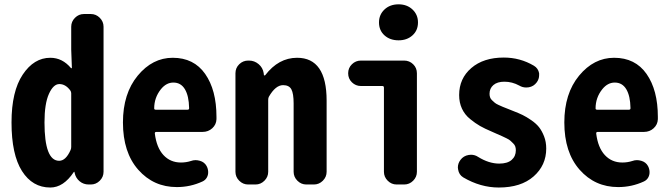

<svg xmlns="http://www.w3.org/2000/svg" viewBox="-20 -836 3040 870"><path d="M208 13.7Q127 13.7 79.6 -61Q32.2 -135.7 32.2 -281.2Q32.2 -421.9 83 -498Q133.8 -574.2 208 -574.2Q262.7 -574.2 301.8 -527.3Q302.7 -526.4 304.2 -526.9Q305.7 -527.3 305.7 -529.3L302.7 -611.3V-714.8Q302.7 -738.3 319.8 -755.4Q336.9 -772.5 360.4 -772.5H391.6Q415 -772.5 432.1 -755.4Q449.2 -738.3 449.2 -714.8V-57.6Q449.2 -34.2 432.1 -17.1Q415 0 391.6 0H381.8Q358.4 0 340.8 -14.6Q323.2 -29.3 318.4 -51.8L317.4 -56.6Q317.4 -57.6 316.4 -57.6Q315.4 -57.6 314.5 -56.6Q267.6 13.7 208 13.7ZM248 -107.4Q278.3 -107.4 299.8 -156.2Q302.7 -163.1 302.7 -169.9V-413.1Q302.7 -419.9 298.8 -425.8Q277.3 -455.1 249 -455.1Q221.7 -455.1 201.7 -410.6Q181.6 -366.2 181.6 -281.2Q181.6 -107.4 248 -107.4Z M781.2 11.7Q675.8 11.7 606.4 -66.9Q537.1 -145.5 537.1 -281.2Q537.1 -412.1 604 -493.2Q670.9 -574.2 762.7 -574.2Q858.4 -574.2 909.7 -501Q960.9 -427.7 960.9 -306.6Q960.9 -301.8 960.9 -295.9Q960 -271.5 941.9 -254.9Q923.8 -238.3 898.4 -238.3H688.5Q680.7 -238.3 681.6 -230.5Q689.5 -167 720.7 -133.3Q752 -99.6 799.8 -99.6Q823.2 -99.6 844.7 -106.4Q855.5 -110.4 866.2 -110.4Q875 -110.4 885.7 -107.4Q906.2 -101.6 916 -84Q922.9 -71.3 923.3 -57.1Q923.8 -43 917 -31.2Q910.2 -19.5 897.5 -13.7Q842.8 11.7 781.2 11.7ZM678.7 -344.7Q678.7 -338.9 685.5 -338.9H830.1Q836.9 -338.9 836.9 -345.7Q836.9 -345.7 836.9 -346.7Q835.9 -401.4 817.9 -431.6Q799.8 -461.9 765.6 -461.9Q733.4 -461.9 709 -431.6Q678.7 -393.6 678.7 -344.7Z M1104.5 0Q1081.1 0 1064 -17.1Q1046.9 -34.2 1046.9 -57.6V-503.9Q1046.9 -528.3 1064 -544.9Q1081.1 -561.5 1104.5 -561.5H1108.4Q1132.8 -561.5 1151.9 -545.4Q1170.9 -529.3 1174.8 -504.9L1175.8 -496.1Q1175.8 -494.1 1177.7 -494.1Q1179.7 -494.1 1181.6 -495.1Q1242.2 -574.2 1326.2 -574.2Q1460 -574.2 1460 -379.9V-57.6Q1460 -34.2 1442.9 -17.1Q1425.8 0 1402.3 0H1368.2Q1344.7 0 1327.6 -17.1Q1310.5 -34.2 1310.5 -57.6V-367.2Q1310.5 -412.1 1300.3 -431.2Q1290 -450.2 1262.7 -450.2Q1228.5 -450.2 1198.2 -397.5Q1195.3 -391.6 1195.3 -383.8V-57.6Q1195.3 -34.2 1178.2 -17.1Q1161.1 0 1137.7 0Z M1777.3 0Q1753.9 0 1736.8 -17.1Q1719.7 -34.2 1719.7 -57.6V-438.5Q1719.7 -446.3 1712.9 -446.3H1615.2Q1591.8 -446.3 1574.7 -462.9Q1557.6 -479.5 1557.6 -503.9Q1557.6 -528.3 1574.7 -544.9Q1591.8 -561.5 1615.2 -561.5H1811.5Q1835 -561.5 1852.1 -544.9Q1869.1 -528.3 1869.1 -503.9V-57.6Q1869.1 -34.2 1852.1 -17.1Q1835 0 1811.5 0ZM1786.1 -653.3Q1747.1 -653.3 1722.2 -675.8Q1697.3 -698.2 1697.3 -734.4Q1697.3 -769.5 1722.2 -793Q1747.1 -816.4 1786.1 -816.4Q1824.2 -816.4 1849.1 -793Q1874 -769.5 1874 -734.4Q1874 -698.2 1849.1 -675.8Q1824.2 -653.3 1786.1 -653.3Z M2240.2 13.7Q2157.2 13.7 2079.1 -32.2Q2059.6 -43.9 2055.7 -68.4Q2054.7 -73.2 2054.7 -77.1Q2054.7 -95.7 2066.4 -111.3Q2080.1 -129.9 2103.5 -133.8Q2109.4 -134.8 2114.3 -134.8Q2131.8 -134.8 2146.5 -125Q2195.3 -94.7 2242.2 -94.7Q2279.3 -94.7 2298.3 -111.3Q2317.4 -127.9 2317.4 -155.3Q2317.4 -164.1 2314.9 -171.9Q2312.5 -179.7 2305.2 -186.5Q2297.9 -193.4 2293 -198.2Q2288.1 -203.1 2274.9 -209.5Q2261.7 -215.8 2255.4 -218.8Q2249 -221.7 2231 -229.5Q2212.9 -237.3 2207 -240.2Q2176.8 -252.9 2155.3 -265.1Q2133.8 -277.3 2109.9 -296.9Q2085.9 -316.4 2073.2 -343.8Q2060.5 -371.1 2060.5 -405.3Q2060.5 -480.5 2115.7 -527.8Q2170.9 -575.2 2262.7 -575.2Q2336.9 -575.2 2399.4 -538.1Q2418.9 -526.4 2422.9 -503.9Q2422.9 -499 2422.9 -495.1Q2422.9 -477.5 2412.1 -462.9Q2398.4 -444.3 2376 -440.4Q2370.1 -439.5 2364.3 -439.5Q2347.7 -439.5 2333 -448.2Q2300.8 -465.8 2265.6 -465.8Q2233.4 -465.8 2215.8 -450.7Q2198.2 -435.5 2198.2 -411.1Q2198.2 -402.3 2200.7 -395Q2203.1 -387.7 2209.5 -381.8Q2215.8 -376 2221.2 -371.1Q2226.6 -366.2 2238.3 -360.8Q2250 -355.5 2257.8 -352.1Q2265.6 -348.6 2281.2 -342.8Q2296.9 -336.9 2305.7 -333Q2331.1 -323.2 2348.1 -314.9Q2365.2 -306.6 2387.2 -291.5Q2409.2 -276.4 2422.4 -259.8Q2435.5 -243.2 2445.3 -218.3Q2455.1 -193.4 2455.1 -163.1Q2455.1 -86.9 2397.9 -36.6Q2340.8 13.7 2240.2 13.7Z M2781.2 11.7Q2675.8 11.7 2606.4 -66.9Q2537.1 -145.5 2537.1 -281.2Q2537.1 -412.1 2604 -493.2Q2670.9 -574.2 2762.7 -574.2Q2858.4 -574.2 2909.7 -501Q2960.9 -427.7 2960.9 -306.6Q2960.9 -301.8 2960.9 -295.9Q2960 -271.5 2941.9 -254.9Q2923.8 -238.3 2898.4 -238.3H2688.5Q2680.7 -238.3 2681.6 -230.5Q2689.5 -167 2720.7 -133.3Q2752 -99.6 2799.8 -99.6Q2823.2 -99.6 2844.7 -106.4Q2855.5 -110.4 2866.2 -110.4Q2875 -110.4 2885.7 -107.4Q2906.2 -101.6 2916 -84Q2922.9 -71.3 2923.3 -57.1Q2923.8 -43 2917 -31.2Q2910.2 -19.5 2897.5 -13.7Q2842.8 11.7 2781.2 11.7ZM2678.7 -344.7Q2678.7 -338.9 2685.5 -338.9H2830.1Q2836.9 -338.9 2836.9 -345.7Q2836.9 -345.7 2836.9 -346.7Q2835.9 -401.4 2817.9 -431.6Q2799.8 -461.9 2765.6 -461.9Q2733.4 -461.9 2709 -431.6Q2678.7 -393.6 2678.7 -344.7Z"/></svg>

Font: Gen Jyuu Gothic Monospace Bold
Style: Bold
Weight: 700
Designer: [Source Han Sans]
Ryoko NISHIZUKA  (kana & ideographs); Paul D. Hunt (Latin, Greek & Cyrillic); Wenlong ZHANG  (bopomofo
Version: Version 1.002.20150607